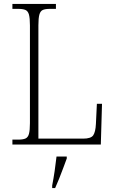

<svg xmlns="http://www.w3.org/2000/svg" viewBox="-20 -734 583 975"><path d="M43 0V-25H73Q96 -25 109 -30.5Q122 -36 127 -54Q132 -72 132 -109V-605Q132 -642 127 -660Q122 -678 109 -683.5Q96 -689 72 -689H43V-714H264V-689H234Q210 -689 197.5 -683.5Q185 -678 180 -660Q175 -642 175 -606V-30H402Q442 -30 453.5 -47Q465 -64 467 -104L472 -207H498L492 0ZM245 208Q252 172 257.5 134.5Q263 97 267 61H319V71Q311 92 301 119.5Q291 147 280 174Q269 201 260 221H245Z"/></svg>

Font: Noto Serif Tamil SemiCondensed ExtraLight
Style: Regular
Weight: 200
Width: 4
Designer: Indian Type Foundry, Tom Grace, and the Monotype Design Team
Foundry: Monotype Imaging Inc.
Version: Version 2.004; ttfautohint (v1.8.4.7-5d5b)